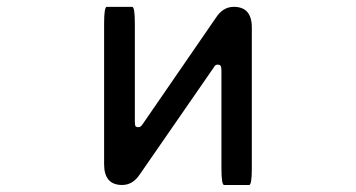

<svg xmlns="http://www.w3.org/2000/svg" viewBox="-20 -519 1040 561"><path d="M627 -312.5Q627 -323.2 624.5 -326.7Q622.1 -330.1 616.2 -330.1Q612.3 -330.1 609.9 -328.6Q607.4 -327.1 603.5 -320.3L388.7 -9.8Q368.2 21.5 336.9 21.5Q284.2 21.5 284.2 -39.1V-450.2Q284.2 -499 292 -499H366.2Q374 -499 374 -450.2V-164.1Q374 -153.3 376 -150.4Q377.9 -147.5 383.8 -147.5Q387.7 -147.5 390.1 -148.9Q392.6 -150.4 397.5 -157.2L611.3 -467.8Q631.8 -499 663.1 -499Q715.8 -499 715.8 -438.5V-27.3Q715.8 21.5 708 21.5H634.8Q627 21.5 627 -27.3V-312.5Z"/></svg>

Font: YuPearl-Regular
Style: Regular
Weight: 400
Designer: Max Yao
Foundry: Max-Everyday
Version: Version 1.011; ttfautohint (v1.8.3)